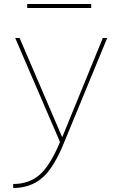

<svg xmlns="http://www.w3.org/2000/svg" viewBox="-20 -710 597 960"><path d="M116 -670V-690H436V-670ZM290 -26H292L494 -520H516L302 -1Q250 129 191 179.5Q132 230 46 230V210Q125 210 178 164Q231 118 280 0L56 -520H78Z"/></svg>

Font: Mplus 1p Thin
Style: Regular
Weight: 250
Version: Version 1.061